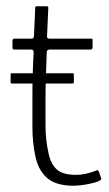

<svg xmlns="http://www.w3.org/2000/svg" viewBox="-20 -596 351 616"><path d="M17 -328Q16 -328 15 -329.5Q14 -331 14 -332V-357Q14 -359 15 -360Q16 -361 17 -361H214Q215 -361 216 -360Q217 -359 217 -357V-332Q217 -331 216 -329.5Q215 -328 214 -328ZM217 0Q159 0 130.5 -25.5Q102 -51 93 -97Q84 -140 84 -187.5Q84 -235 84 -287Q84 -323 85 -358Q86 -393 88 -428Q88 -437 80 -437H24Q23 -437 21.5 -439Q20 -441 20 -442V-467Q20 -468 21.5 -470Q23 -472 25 -472H80Q85 -472 86.5 -473.5Q88 -475 89 -481L93 -571Q93 -576 97 -576H130Q132 -576 133.5 -575Q135 -574 135 -571L131 -482Q130 -477 132 -474.5Q134 -472 138 -472H272Q275 -472 276 -471Q277 -470 277 -467V-442Q277 -442 275.5 -439.5Q274 -437 272 -437H138Q136 -437 133 -435Q130 -433 130 -428Q129 -392 127.5 -355.5Q126 -319 126 -282Q126 -239 126 -193Q126 -147 136 -103Q143 -70 162 -52.5Q181 -35 224 -35Q240 -35 255.5 -38.5Q271 -42 287 -48Q292 -51 293.5 -50Q295 -49 297 -46L304 -26Q306 -22 303.5 -19.5Q301 -17 295 -14Q285 -10 268.5 -6.5Q252 -3 237.5 -1.5Q223 0 217 0Z"/></svg>

Font: Glory Thin ExtraLight
Style: Regular
Weight: 250
Version: Version 1.011